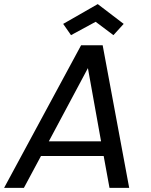

<svg xmlns="http://www.w3.org/2000/svg" viewBox="-38 -913 732 933"><path d="M494.1 0 465.8 -154.8H161.1L78.1 0H-18.1L356 -692.9H460.9L589.8 0ZM453.1 -226.1 389.2 -582 199.2 -226.1ZM437 -893.1 563 -796.9 513.2 -742.2 426.8 -807.1 307.1 -742.2 269 -796.9Z"/></svg>

Font: SVN-Poppins
Style: Italic
Weight: 400
Italic angle: -10°
Designer: Ninad Kale (Devanagari), Jonny Pinhorn (Latin)
Foundry: Indian Type Foundry
Version: Version 3.002 2017